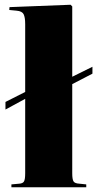

<svg xmlns="http://www.w3.org/2000/svg" viewBox="-20 -788 420 808"><path d="M28 0V-12L61 -15Q76 -16 81 -24.5Q86 -33 86 -59V-372L3 -327V-359L86 -401V-686Q86 -715 79.5 -728Q73 -741 50 -743L19 -746L20 -758L277 -768L284 -761V-465L369 -507V-478L284 -434V-59Q284 -33 289.5 -24.5Q295 -16 314 -15L343 -12V0Z"/></svg>

Font: Literata 72pt ExtraBold
Style: Regular
Weight: 800
Designer: Latin by Veronika Burian and Jose Scaglione. Greek by Irene Vlachou. Cyrillic by Vera Evstafieva.
Foundry: TypeTogether
Version: Version 3.002